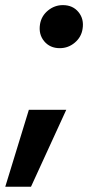

<svg xmlns="http://www.w3.org/2000/svg" viewBox="-40 -538 351 747"><path d="M-19.5 188.5 72.3 -110.8H217.8L80.6 188.5ZM192.4 -350.6Q154.3 -350.6 131.8 -377.7Q109.4 -404.8 115.7 -443.8Q121.1 -476.1 146.7 -497.1Q172.4 -518.1 204.6 -518.1Q243.2 -518.1 265.4 -491Q287.6 -463.9 281.2 -425.3Q276.4 -393.6 251 -372.1Q225.6 -350.6 192.4 -350.6Z"/></svg>

Font: Inter 16pt
Style: Bold Italic
Weight: 700
Italic angle: -9.3988°
Version: Version 4.001;git-66647c0bb